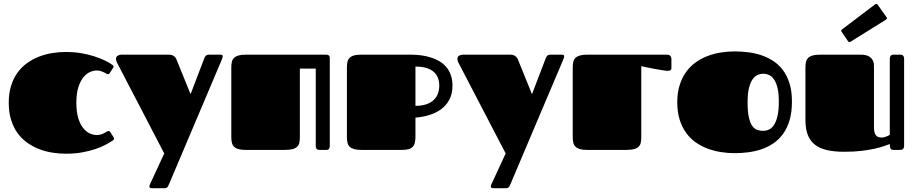

<svg xmlns="http://www.w3.org/2000/svg" viewBox="-20 -787 4811 1008"><path d="M380.9 -247.1Q380.9 -197.8 391.4 -165Q401.9 -132.3 418 -113Q434.1 -93.8 452.6 -85.9Q471.2 -78.1 487.3 -78.1Q499.5 -78.1 509.8 -81.3Q520 -84.5 527.8 -88.6Q535.6 -92.8 541 -95.9Q546.4 -99.1 549.3 -99.1Q553.7 -99.1 555.4 -97.7Q557.1 -96.2 559.6 -92.3L576.7 -65.9Q579.1 -62 579.1 -59.1Q579.1 -55.7 577.1 -53.7Q575.2 -51.8 573.2 -50.3Q557.1 -39.1 533.7 -26.6Q510.3 -14.2 479.2 -3.9Q448.2 6.3 410.2 13.2Q372.1 20 327.1 20Q290.5 20 253.9 14.2Q217.3 8.3 183.8 -4.9Q150.4 -18.1 121.6 -38.8Q92.8 -59.6 71.5 -89.1Q50.3 -118.7 38.1 -158Q25.9 -197.3 25.9 -247.1Q25.9 -296.9 38.1 -336.2Q50.3 -375.5 71.5 -405Q92.8 -434.6 121.6 -455.3Q150.4 -476.1 183.8 -489.3Q217.3 -502.4 253.9 -508.3Q290.5 -514.2 327.1 -514.2Q367.2 -514.2 404.3 -508.1Q441.4 -502 472.9 -491.9Q504.4 -481.9 529.5 -470Q554.7 -458 570.3 -446.3Q572.3 -444.8 574.2 -442.9Q576.2 -440.9 576.2 -437.5Q576.2 -434.1 573.7 -430.7L556.6 -404.3Q554.2 -400.4 552.5 -398.9Q550.8 -397.5 546.4 -397.5Q543.5 -397.5 538.6 -400.4Q533.7 -403.3 526.4 -407Q519 -410.6 509.3 -413.8Q499.5 -417 487.3 -417Q471.2 -417 452.6 -408.9Q434.1 -400.9 418 -381.3Q401.9 -361.8 391.4 -329.1Q380.9 -296.4 380.9 -247.1Z M980.5 -292.5 1048.8 -471.2Q1051.3 -477.5 1053.2 -482.7Q1055.2 -487.8 1058.1 -491.7Q1061 -495.6 1065.9 -497.8Q1070.8 -500 1078.6 -500H1135.7Q1149.4 -500 1149.4 -492.2Q1149.4 -485.8 1144.5 -474.1L868.7 176.8Q865.7 183.1 863.8 187.7Q861.8 192.4 859.1 195.3Q856.4 198.2 852.5 199.7Q848.6 201.2 841.8 201.2H778.8Q764.2 201.2 764.2 192.4Q764.2 186.5 770 174.8L842.3 18.6L593.8 -459Q591.3 -463.9 590.1 -468.8Q588.9 -473.6 588.9 -477.5Q588.9 -489.7 598.4 -494.9Q607.9 -500 617.7 -500H865.2Q882.8 -500 892.3 -492.9Q901.9 -485.8 904.8 -479Z M1708.5 -493.7Q1707.5 -495.1 1706.1 -496.1Q1701.7 -500 1692.4 -500H1269.5Q1246.1 -500 1231.4 -495.6Q1216.8 -491.2 1208.5 -482.9Q1200.2 -474.6 1197.3 -461.9Q1194.3 -448.7 1194.3 -432.1V-67.9Q1194.3 -50.8 1197.3 -38.1Q1200.2 -25.4 1208.5 -17.1Q1216.8 -8.8 1231.4 -4.4Q1246.1 0 1269.5 0H1474.6Q1501.5 0 1517.1 -4.4Q1532.7 -8.8 1541 -17.6Q1549.3 -25.9 1551.8 -39.1Q1554.2 -51.8 1554.2 -68.8V-426.8H1637.7V-21Q1637.7 -13.2 1639.6 -9.3Q1642.1 -4.9 1644.5 -2.9Q1647.5 -1 1651.9 -0.5L1659.7 0H1693.4Q1704.6 0 1708 -6.8Q1711.4 -13.2 1711.4 -21V-479L1710.9 -486.8Q1710.4 -490.7 1708.5 -493.7Z M2279.8 -297.9Q2273.4 -278.3 2258.8 -263.7Q2244.1 -249 2220.2 -240.2Q2196.3 -231.4 2161.1 -231.4V-437.5Q2196.3 -437.5 2220.2 -429.7Q2244.1 -421.9 2258.8 -408.2Q2273.4 -394.5 2279.8 -376.5Q2286.1 -357.9 2286.1 -337.4Q2286.1 -316.9 2279.8 -297.9ZM2346.7 -393.1Q2337.9 -417.5 2322.8 -435.5Q2307.1 -453.6 2286.1 -465.8Q2265.1 -478 2241.2 -485.4Q2216.8 -493.2 2190.4 -496.6Q2163.6 -500 2137.2 -500H1876.5Q1853 -500 1838.4 -496.1Q1823.7 -491.7 1815.4 -483.4Q1807.1 -475.1 1804.2 -462.4Q1801.3 -450.2 1801.3 -434.1V-67.9Q1801.3 -51.3 1804.2 -38.6Q1807.1 -25.4 1815.4 -17.1Q1823.7 -8.8 1838.4 -4.4Q1853 0 1876.5 0H2090.3Q2112.8 0 2126.5 -4.4Q2140.1 -8.8 2147.9 -17.6Q2155.8 -26.4 2158.2 -39.6Q2161.1 -52.7 2161.1 -70.3V-169.4Q2198.7 -172.4 2233.9 -183.1Q2269 -193.8 2296.4 -213.9Q2323.2 -233.9 2339.4 -264.2Q2355.5 -294.4 2355.5 -336.9Q2355.5 -368.7 2346.7 -393.1Z M2772.9 -292.5 2841.3 -471.2Q2843.8 -477.5 2845.7 -482.7Q2847.7 -487.8 2850.6 -491.7Q2853.5 -495.6 2858.4 -497.8Q2863.3 -500 2871.1 -500H2928.2Q2941.9 -500 2941.9 -492.2Q2941.9 -485.8 2937 -474.1L2661.1 176.8Q2658.2 183.1 2656.2 187.7Q2654.3 192.4 2651.6 195.3Q2648.9 198.2 2645 199.7Q2641.1 201.2 2634.3 201.2H2571.3Q2556.6 201.2 2556.6 192.4Q2556.6 186.5 2562.5 174.8L2634.8 18.6L2386.2 -459Q2383.8 -463.9 2382.6 -468.8Q2381.3 -473.6 2381.3 -477.5Q2381.3 -489.7 2390.9 -494.9Q2400.4 -500 2410.2 -500H2657.7Q2675.3 -500 2684.8 -492.9Q2694.3 -485.8 2697.3 -479Z M3062 -500Q3038.6 -500 3023.9 -495.6Q3009.3 -491.2 3001 -482.9Q2992.7 -474.6 2989.7 -461.9Q2986.8 -448.7 2986.8 -432.1V-67.9Q2986.8 -50.8 2989.7 -38.1Q2992.7 -25.4 3001 -17.1Q3009.3 -8.8 3023.9 -4.4Q3038.6 0 3062 0H3267.1Q3293.9 0 3309.6 -4.4Q3325.2 -8.8 3333.5 -17.6Q3341.8 -25.9 3344.2 -39.1Q3346.7 -51.8 3346.7 -68.8V-429.7V-439.5Q3366.2 -435.1 3384.3 -431.6L3416.5 -425.3Q3432.1 -422.4 3445.8 -420.4Q3459.5 -418 3469.7 -416.5Q3480 -415 3484.9 -415Q3493.2 -415 3499 -418Q3504.9 -420.9 3504.9 -430.7V-475.6Q3504.9 -500 3481.4 -500Z M3836.9 17.1Q3800.3 17.1 3763.7 11.2Q3727.1 5.4 3693.6 -7.3Q3660.2 -20 3631.3 -40.5Q3602.5 -61 3581.3 -90.8Q3560.1 -120.6 3547.9 -159.9Q3535.6 -199.2 3535.6 -250Q3535.6 -299.8 3547.9 -339.1Q3560.1 -378.4 3581.3 -408.2Q3602.5 -438 3631.3 -458.7Q3660.2 -479.5 3693.6 -492.4Q3727.1 -505.4 3763.7 -511.2Q3800.3 -517.1 3836.9 -517.1Q3870.6 -517.1 3906 -512.9Q3941.4 -508.8 3974.9 -497.8Q4008.3 -486.8 4037.8 -468Q4067.4 -449.2 4089.6 -419.9Q4111.8 -390.6 4124.8 -349.9Q4137.7 -309.1 4137.7 -253.9Q4137.7 -197.3 4125 -155Q4112.3 -112.8 4090.1 -82.8Q4067.9 -52.7 4038.6 -33.2Q4009.3 -13.7 3975.8 -2.7Q3942.4 8.3 3906.7 12.7Q3871.1 17.1 3836.9 17.1ZM3986.8 -100.1Q4002 -100.1 4016.8 -106.7Q4031.7 -113.3 4043.2 -130.4Q4054.7 -147.5 4061.8 -177.5Q4068.8 -207.5 4068.8 -253.9Q4068.8 -297.9 4061.8 -326.2Q4054.7 -354.5 4043 -370.8Q4031.2 -387.2 4016.6 -393.6Q4002 -399.9 3986.8 -399.9Q3975.1 -399.9 3960.7 -395Q3946.3 -390.1 3933.8 -374.3Q3921.4 -358.4 3913.1 -328.9Q3904.8 -299.3 3904.8 -250Q3904.8 -200.7 3911.6 -170.9Q3918.5 -141.1 3929.7 -125.5Q3940.9 -109.9 3955.8 -105Q3970.7 -100.1 3986.8 -100.1Z M4568.4 -119.1Q4568.4 -91.3 4577.4 -78.1Q4586.4 -64.9 4608.4 -64.9Q4619.6 -64.9 4632.1 -69.8Q4644.5 -74.7 4651.4 -79.1V-477.1Q4651.4 -485.4 4655 -492.7Q4658.7 -500 4671.4 -500H4702.6Q4707 -500 4711.4 -499.5Q4715.8 -499 4719 -496.8Q4722.2 -494.6 4724.4 -490Q4726.6 -485.4 4726.6 -477.1V-22.9Q4726.6 -14.6 4724.4 -10Q4722.2 -5.4 4719 -3.2Q4715.8 -1 4711.4 -0.5Q4707 0 4702.6 0H4671.4Q4658.7 0 4655 -7.3Q4651.4 -14.6 4651.4 -30.8Q4640.6 -26.9 4621.3 -20Q4602.1 -13.2 4572.8 -6.6Q4543.5 0 4503.7 4.9Q4463.9 9.8 4412.6 9.8Q4359.9 9.8 4321.5 1Q4283.2 -7.8 4258.1 -27.6Q4232.9 -47.4 4220.7 -79.1Q4208.5 -110.8 4208.5 -157.2V-432.1Q4208.5 -448.7 4211.4 -461.7Q4214.4 -474.6 4222.7 -482.9Q4231 -491.2 4245.6 -495.6Q4260.3 -500 4283.7 -500H4497.6Q4525.9 -500 4540.5 -491.7Q4555.2 -483.4 4561.5 -471.2Q4567.9 -459 4568.1 -444.8Q4568.4 -430.7 4568.4 -418.9ZM4446.8 -568.8Q4444.8 -567.9 4443.4 -566.9Q4441.9 -565.9 4440.4 -565.9Q4435.1 -565.9 4432.1 -570.8L4399.4 -618.7Q4396.5 -622.1 4396.5 -625.5Q4396.5 -628.9 4400.9 -632.8L4573.7 -763.7Q4577.1 -766.6 4580.6 -766.6Q4584 -766.6 4587.9 -762.2L4632.8 -698.7Q4636.2 -694.8 4636.2 -691.4Q4636.2 -687 4631.8 -684.1Z"/></svg>

Font: Fascinate Cyrillic
Style: Regular
Weight: 900
Designer: Denis Ignatov
Foundry: Astigmatic (AOETI)
Version: Version 1.00 November 30, 2018, initial release